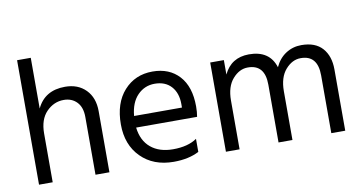

<svg xmlns="http://www.w3.org/2000/svg" viewBox="-71 -888 2020 1074"><g transform="rotate(-10 939.5 -351.0)"><path d="M150.9 -707H73.2V0H150.9V-276.9Q150.9 -356.9 192.9 -399.9Q234.9 -442.9 291 -442.9Q336.9 -442.9 365.5 -413.1Q394 -383.3 394 -328.1V0H473.1V-347.2Q473.1 -423.8 428.7 -469Q384.3 -514.2 311 -514.2Q195.8 -514.2 150.9 -418.9Z M935.5 -286.1H663.6Q670.4 -361.8 710.4 -402.8Q750.5 -443.8 807.6 -443.8Q867.7 -443.8 901.6 -406.5Q935.5 -369.1 935.5 -306.2ZM982.4 -100.1Q931.6 -64.9 846.7 -64.9Q768.6 -64.9 720.5 -105Q672.4 -145 663.6 -220.2H1009.8Q1014.6 -246.6 1014.6 -278.8Q1014.6 -391.1 958.7 -452.1Q902.8 -513.2 807.6 -513.2Q708.5 -513.2 645.5 -443.1Q582.5 -373 582.5 -252Q582.5 -136.2 652.8 -65.7Q723.1 4.9 838.4 4.9Q923.3 4.9 982.4 -25.9Z M1212.4 -506.8H1134.8V0H1212.4V-276.9Q1212.4 -356 1250.5 -399.4Q1288.6 -442.9 1336.4 -442.9Q1433.6 -443.4 1433.6 -328.1V0H1512.7V-276.9Q1512.7 -356 1550.8 -399.4Q1588.9 -442.9 1636.7 -442.9Q1733.4 -443.4 1733.4 -328.1V0H1812.5V-348.1Q1812.5 -423.8 1772.5 -469Q1732.4 -514.2 1653.3 -514.2Q1604.5 -514.2 1564.9 -488.5Q1525.4 -462.9 1503.4 -415Q1472.7 -514.2 1355.5 -514.2Q1254.4 -513.7 1212.4 -424.8Z"/></g></svg>

Font: FAU Chimera
Style: Regular
Weight: 400
Version: Version 1.002;hotconv 1.0.117;makeotfexe 2.5.65602